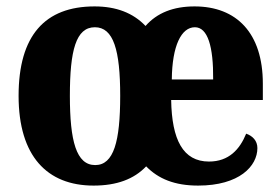

<svg xmlns="http://www.w3.org/2000/svg" viewBox="-20 -569 874 599"><path d="M272 10C344 10 398 -10 436 -50C474 -11 525 10 598 10C727 10 783 -51 783 -107C783 -130 768 -145 748 -152C728 -103 694 -65 632 -65C551 -65 516 -133 514 -257H800V-308C800 -466 718 -549 587 -549C521 -549 470 -529 434 -488C395 -529 342 -549 275 -549C120 -549 38 -458 38 -270C38 -82 127 10 272 10ZM277 -54C218 -54 198 -129 198 -270C198 -412 217 -484 276 -484C334 -484 355 -413 355 -270C355 -128 335 -54 277 -54ZM645 -321H516C517 -427 546 -484 588 -484C628 -484 646 -424 645 -321Z"/></svg>

Font: Noto Serif Devanagari Condensed ExtraBold
Style: Regular
Weight: 800
Width: 3
Designer: Universal Thirst, Indian Type Foundry and the Monotype Design Team
Foundry: Monotype Imaging Inc.
Version: Version 2.004